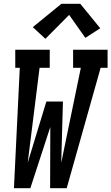

<svg xmlns="http://www.w3.org/2000/svg" viewBox="-20 -999 591 1019"><path d="M54 0 85 -639H61V-735H244V-639H190L127 -135L226 -460H314L305 -135L409 -639H368V-735H551V-639H514L334 0H246L247 -325L141 0ZM221 -793 154 -855 306 -979H406L512 -849L433 -798L347 -920Z"/></svg>

Font: Iosevka Slab Oblique
Style: Bold
Weight: 700
Italic angle: -9°
Monospace: yes
Designer: Belleve Invis
Foundry: Belleve Invis
Version: Version 11.1.1; ttfautohint (v1.8.3)